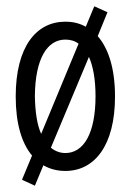

<svg xmlns="http://www.w3.org/2000/svg" viewBox="-20 -536 415 611"><path d="M91 55 118 -10C139 2 162 8 188 8C281 8 346 -73 346 -229C346 -318 325 -382 291 -421L322 -497L280 -516L253 -451C233 -462 212 -467 188 -467C95 -467 30 -387 30 -229C30 -143 49 -80 82 -41L50 36ZM91 -230C92 -351 131 -410 188 -410C204 -410 218 -406 230 -397L111 -110C98 -139 92 -179 91 -230ZM188 -49C171 -49 155 -55 142 -66L263 -355C276 -326 284 -284 284 -230C284 -111 246 -49 188 -49Z"/></svg>

Font: Inconsolata Condensed
Style: Regular
Weight: 400
Width: 3
Monospace: yes
Designer: Raph Levien, Cyreal, Brenton Simpson
Foundry: Raph Levien, Cyreal, Google
Version: Version 3.100